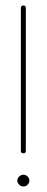

<svg xmlns="http://www.w3.org/2000/svg" viewBox="-20 -675 171 699"><path d="M56 -646Q56 -655 65 -655Q74 -655 74 -646V-125Q74 -117 65 -117Q56 -117 56 -125ZM65 4Q57 4 50 -2.5Q43 -9 43 -18Q43 -26 50 -32.5Q57 -39 65 -39Q74 -39 80.5 -32.5Q87 -26 87 -18Q87 -9 80.5 -2.5Q74 4 65 4Z"/></svg>

Font: Libertine Sup Thin
Style: Regular
Weight: 100
Designer: Bastien Sozeau
Foundry: NBR — Bastien Sozeau
Version: Version 2.003; ttfautohint (v1.8.4.7-5d5b);gftools[0.9.33]